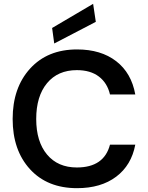

<svg xmlns="http://www.w3.org/2000/svg" viewBox="-20 -970 772 1002"><path d="M382 12Q227 12 136.5 -87Q46 -186 46 -349Q46 -512 137 -612Q228 -712 382 -712Q507 -712 586.5 -650.5Q666 -589 686 -477H554Q540 -537 496 -570.5Q452 -604 381 -604Q282 -604 225.5 -536Q169 -468 169 -349Q169 -231 225.5 -163.5Q282 -96 381 -96Q523 -96 554 -215H686Q666 -108 586.5 -48Q507 12 382 12ZM263 -743 252 -824 466 -950 480 -856Z"/></svg>

Font: AWOL-DM SemiBold
Style: Regular
Weight: 600
Designer: Colophon Foundry, Jonny Pinhorn, Mikhail Sharanda
Foundry: Colophon Foundry
Version: Version 1.000;Glyphs 3.2.3 (3260)